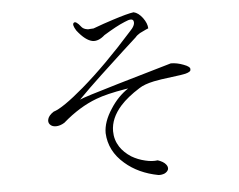

<svg xmlns="http://www.w3.org/2000/svg" viewBox="-53 -818 1106 890"><g transform="rotate(-5 500.0 -373.0)"><path d="M408.2 -695.3 390.6 -694.3Q380.9 -692.4 370.1 -696.3Q358.4 -700.2 352.5 -708Q329.1 -738.3 319.3 -729.5Q309.6 -721.7 328.1 -692.4Q366.2 -643.6 399.4 -637.7Q426.8 -633.8 456.1 -660.2Q486.3 -678.7 509.8 -691.4Q533.2 -704.1 554.7 -712.9Q592.8 -730.5 596.7 -711.9Q601.6 -693.4 574.2 -666Q445.3 -521.5 334 -425.8Q233.4 -339.8 190.4 -327.1Q168 -312.5 163.1 -295.9Q158.2 -280.3 168 -269.5Q177.7 -258.8 195.3 -258.8Q214.8 -258.8 235.4 -271.5Q312.5 -338.9 393.6 -369.1Q442.4 -387.7 530.3 -402.3L543.9 -404.3Q495.1 -372.1 460.9 -318.4Q421.9 -259.8 421.9 -207Q425.8 -123 495.1 -63.5Q556.6 -9.8 649.4 7.8Q665 8.8 678.7 2.9Q691.4 -3.9 695.3 -14.6Q698.2 -26.4 688.5 -38.1Q677.7 -51.8 651.4 -60.5Q626 -56.6 593.8 -64.5Q559.6 -72.3 530.3 -89.8Q497.1 -111.3 478.5 -139.6Q457 -172.9 457 -212.9Q457 -273.4 506.8 -329.1Q539.1 -365.2 596.7 -401.4Q620.1 -417 666 -426.8Q693.4 -432.6 750 -439.5Q798.8 -445.3 814.5 -449.2Q840.8 -456.1 838.9 -466.8Q841.8 -479.5 809.6 -491.2Q779.3 -502.9 751 -502.9Q601.6 -460 500 -429.7Q336.9 -381.8 317.4 -372.1Q365.2 -420.9 424.8 -476.6Q461.9 -511.7 532.2 -576.2L599.6 -637.7Q606.4 -646.5 621.1 -655.3Q629.9 -660.2 649.4 -668.9L661.1 -673.8Q660.2 -697.3 641.6 -722.7Q622.1 -749 599.6 -753.9Q570.3 -750 501 -727.5Q458 -713.9 408.2 -695.3Z"/></g></svg>

Font: Batang
Style: Regular
Weight: 400
Version: Version 2.21